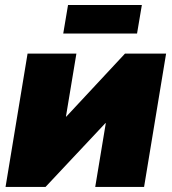

<svg xmlns="http://www.w3.org/2000/svg" viewBox="-20 -742 681 762"><path d="M551.8 0H357.9L399.9 -253.4H398.4L160.6 0H2L89.4 -529.3H283.2L241.7 -279.3H243.2L476.1 -529.3H639.2ZM543 -722.2 523.9 -608.9H231L250 -722.2Z"/></svg>

Font: Inter 24pt Black
Style: Italic
Weight: 900
Italic angle: -9.3988°
Designer: Rasmus Andersson
Foundry: rsms
Version: Version 4.001;git-66647c0bb